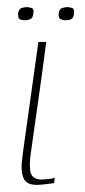

<svg xmlns="http://www.w3.org/2000/svg" viewBox="-20 -517 239 540"><path d="M110 -399Q100 -321 89 -244Q78 -167 67 -89Q61 -49 66.5 -30.5Q72 -12 98 -12Q103 -12 116.5 -13.5Q130 -15 134 -17L132 -2Q127 -1 109 1Q91 3 84 3Q68 3 59 -2Q50 -7 46 -16.5Q42 -26 41 -39Q40 -52 42 -67Q44 -82 46 -99Q51 -136 56.5 -173.5Q62 -211 67 -249Q72 -287 77.5 -324.5Q83 -362 88 -399Q93 -399 99 -399Q105 -399 110 -399ZM164 -460Q157 -460 150.5 -463Q144 -466 145 -479Q147 -492 155 -494.5Q163 -497 169 -497Q176 -497 183 -494.5Q190 -492 188 -479Q187 -466 180 -463Q173 -460 164 -460ZM50 -460Q41 -460 35.5 -463Q30 -466 31 -480Q33 -492 41 -494.5Q49 -497 55 -497Q62 -497 69 -494.5Q76 -492 74 -480Q73 -467 65.5 -463.5Q58 -460 50 -460Z"/></svg>

Font: Genos Thin Thin
Style: Italic
Weight: 250
Italic angle: -8°
Version: Version 1.010